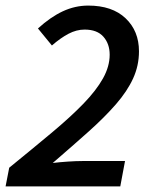

<svg xmlns="http://www.w3.org/2000/svg" viewBox="-32 -668 546 688"><path d="M-12 0 1 -67Q87 -137 154 -193Q221 -249 267 -296.5Q313 -344 337 -387Q361 -430 361 -472Q361 -511 338.5 -536.5Q316 -562 271 -562Q242 -562 213.5 -547Q185 -532 154 -505L104 -566Q149 -607 193 -627.5Q237 -648 284 -648Q370 -648 418 -602.5Q466 -557 466 -484Q466 -433 445 -387Q424 -341 383.5 -294.5Q343 -248 286 -197Q229 -146 157 -84Q182 -87 211.5 -89Q241 -91 264 -91H416L399 0Z"/></svg>

Font: Source Sans 3 SemiBold
Style: Italic
Weight: 600
Italic angle: -11°
Designer: Paul D. Hunt
Foundry: Adobe
Version: Version 3.046;hotconv 1.0.118;makeotfexe 2.5.65603